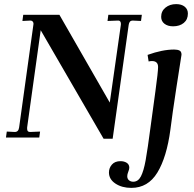

<svg xmlns="http://www.w3.org/2000/svg" viewBox="-20 -669 946 934"><path d="M112 -49V-42Q112 -27 126 -27L175 -29L171 0H9L13 -29L52 -27Q70 -27 73 -49L143 -553Q143 -560 139 -564.5Q135 -569 128 -569L89 -567L93 -597H269L514 -170L568 -549V-555Q567 -569 555 -569L503 -567L507 -597H670L666 -567L625 -569Q609 -569 606 -548L528 6H484L178 -522ZM510 170Q510 148 524.5 131.5Q539 115 566 115Q584 115 596.5 123Q609 131 609 147Q609 154 604 166.5Q599 179 599 188Q599 201 607.5 208Q616 215 628 215Q652 215 665.5 189Q679 163 688.5 110.5Q698 58 713 -56L736 -225Q749 -320 749 -343Q749 -372 719 -372Q711 -372 703 -370L698 -402Q770 -428 827 -428Q844 -428 853.5 -423Q863 -418 863 -403Q858 -373 838 -242.5Q818 -112 809 -39Q791 96 745.5 170.5Q700 245 619 245Q573 245 541.5 224Q510 203 510 170ZM764 -587Q764 -615 785 -632Q806 -649 837 -649Q863 -649 878.5 -636.5Q894 -624 894 -603Q894 -574 874 -557.5Q854 -541 822 -541Q796 -541 780 -553.5Q764 -566 764 -587Z"/></svg>

Font: Unna Medium
Style: Italic
Weight: 500
Italic angle: -8.05°
Designer: Jorge de Buen Unna
Foundry: Omnibus-Type
Version: Version 2.008